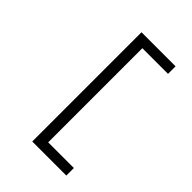

<svg xmlns="http://www.w3.org/2000/svg" viewBox="-258 -869 1116 1116"><g transform="rotate(45 300.0 -311.0)"><path d="M505 138V76H294V-698H505V-760H225V138Z"/></g></svg>

Font: IBM Mono
Style: Regular
Weight: 400
Monospace: yes
Designer: Mike Abbink, Paul van der Laan, Pieter van Rosmalen
Foundry: Bold Monday
Version: Version 2.3